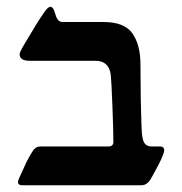

<svg xmlns="http://www.w3.org/2000/svg" viewBox="-20 -548 538 568"><path d="M99.1 -114.7H300.8Q315.4 -114.7 315.4 -128.4Q315.4 -160.2 312.5 -235.6Q309.6 -311 307.6 -327.1Q302.2 -368.2 262.2 -368.2H67.4Q38.1 -368.2 38.1 -387.7Q38.1 -393.6 50.8 -415Q92.3 -485.8 109.9 -510.3Q115.7 -519 120.4 -523.4Q125 -527.8 129.4 -527.8Q137.7 -527.8 142.6 -509.3Q146 -497.1 150.9 -490Q155.8 -482.9 166 -482.9H286.1Q348.6 -482.9 372.1 -448.7Q395.5 -414.6 395.5 -357.9Q395.5 -260.3 398.9 -168Q399.9 -137.2 406.5 -126Q413.1 -114.7 428.2 -114.7H454.1Q459.5 -114.7 462.6 -111.8Q465.8 -108.9 465.8 -104.5Q465.8 -100.6 464.4 -96.2Q462.9 -91.8 462.4 -90.3Q459 -80.1 448.5 -59.8Q438 -39.6 426.8 -20Q415.5 0 398.9 0H44.9Q39.6 0 36.4 -2.4Q33.2 -4.9 33.2 -9.8Q33.2 -12.7 36.6 -21Q51.3 -54.2 58.6 -69.1Q65.9 -84 77.6 -102.5Q81.1 -107.9 86.7 -111.3Q92.3 -114.7 99.1 -114.7Z"/></svg>

Font: David Libre Medium
Style: Regular
Weight: 500
Version: Version 1.000